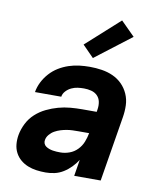

<svg xmlns="http://www.w3.org/2000/svg" viewBox="-87 -843 773 921"><g transform="rotate(10 300.0 -383.0)"><path d="M198 8Q175 8 153 5Q131 2 111 -6Q91 -14 75 -27.5Q59 -41 49 -60Q39 -79 37 -101.5Q35 -124 39 -147Q44 -175 58 -203Q72 -231 95 -252Q118 -273 146 -286.5Q174 -300 203 -308Q232 -316 261 -318.5Q290 -321 319 -321H389L391 -334Q394 -353 390.5 -370.5Q387 -388 375 -400Q363 -412 345.5 -416.5Q328 -421 310 -421Q294 -421 279 -419Q264 -417 249 -410Q234 -403 222.5 -390.5Q211 -378 209 -363H81Q85 -388 97 -412Q109 -436 127.5 -456.5Q146 -477 169 -491Q192 -505 217.5 -513.5Q243 -522 268.5 -525Q294 -528 319 -528Q349 -528 378 -523.5Q407 -519 432.5 -507.5Q458 -496 477.5 -476.5Q497 -457 508.5 -431Q520 -405 521 -376Q522 -347 517 -317L465 0H336L349 -80Q337 -61 320.5 -44Q304 -27 284 -14.5Q264 -2 242 3Q220 8 198 8ZM251 -99Q273 -99 295 -107Q317 -115 333.5 -132Q350 -149 358.5 -170.5Q367 -192 371 -214H319Q304 -214 290 -213.5Q276 -213 261.5 -210.5Q247 -208 232.5 -203.5Q218 -199 204.5 -191.5Q191 -184 180.5 -171.5Q170 -159 168 -145Q166 -136 169.5 -127.5Q173 -119 180.5 -114Q188 -109 196.5 -106Q205 -103 214 -101.5Q223 -100 232.5 -99.5Q242 -99 251 -99ZM326 -572 271 -628 433 -774 501 -706Z"/></g></svg>

Font: Iosevka Aile Extrabold
Style: Italic
Weight: 800
Italic angle: -9°
Designer: Belleve Invis
Foundry: Belleve Invis
Version: Version 31.1.0; ttfautohint (v1.8.4)